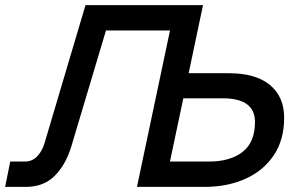

<svg xmlns="http://www.w3.org/2000/svg" viewBox="-24 -730 1194 750"><path d="M-4 0 16 -99H74Q101 -99 120.5 -118.5Q140 -138 150 -171L310 -710H769L619 0H511L641 -611H390L254 -156Q232 -85 189 -42.5Q146 0 77 0ZM511 0 661 -710H769L713 -444H870Q975 -444 1030.5 -398Q1086 -352 1086 -270Q1086 -184 1045.5 -123.5Q1005 -63 934.5 -31.5Q864 0 776 0ZM639 -99H793Q875 -99 923.5 -136.5Q972 -174 972 -254Q972 -346 846 -346H692Z"/></svg>

Font: Geist Medium
Style: Italic
Weight: 500
Italic angle: -12°
Designer: Basement.studio, Andrés Briganti, Mateo Zaragoza
Foundry: Basement.studio, Vercel, Andrés Briganti, Guido Ferreyra, Mateo Zaragoza
Version: Version 1.500; ttfautohint (v1.8.4.7-5d5b)